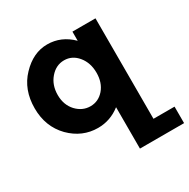

<svg xmlns="http://www.w3.org/2000/svg" viewBox="-172 -705 1072 1089"><g transform="rotate(-30 363.5 -160.5)"><path d="M727 119V227H438V-44Q373 7 292 7Q189 7 112 -70Q35 -149 35 -269Q35 -391 110 -469Q185 -548 277 -548Q369 -548 438 -479V-539H589V119ZM404 -162Q440 -204 440 -269Q440 -334 404 -378Q368 -422 315 -422Q262 -422 224 -378Q186 -334 186 -269Q186 -204 225 -162Q264 -121 316 -121Q368 -121 404 -162Z"/></g></svg>

Font: Montserrat_am3
Style: Bold
Weight: 700
Designer: Julieta Ulanovsky
Foundry: Julieta Ulanovsky. Armenina letters added by Vahan Hovhannisyan
Version: Version 2.001